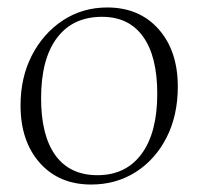

<svg xmlns="http://www.w3.org/2000/svg" viewBox="-20 -482 531 514"><path d="M224 12Q138 12 86.5 -46Q35 -104 35 -200Q35 -275 65.5 -334Q96 -393 148.5 -427.5Q201 -462 267 -462Q353 -462 404.5 -404Q456 -346 456 -250Q456 -173 426 -114Q396 -55 343.5 -21.5Q291 12 224 12ZM241 -13Q317 -13 359 -70Q401 -127 401 -231Q401 -331 363 -384Q325 -437 253 -437Q175 -437 132.5 -380.5Q90 -324 90 -219Q90 -119 128.5 -66Q167 -13 241 -13Z"/></svg>

Font: Petrona ExtraLight
Style: Regular
Weight: 200
Designer: Ringo R. Seeber
Foundry: Ringo R. Seeber
Version: Version 2.001; ttfautohint (v1.8.3)